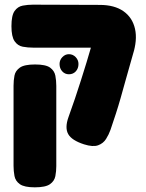

<svg xmlns="http://www.w3.org/2000/svg" viewBox="-20 -607 626 822"><path d="M340 11Q287 -6 272 -33Q257 -60 273 -105Q288 -146 301 -185Q314 -224 326.5 -263Q339 -302 351 -341.5Q363 -381 374.5 -421Q386 -461 399 -503L555 -395Q545 -359 535 -324.5Q525 -290 515.5 -255.5Q506 -221 496.5 -187.5Q487 -154 476 -120Q465 -86 453 -51Q446 -31 434 -12Q422 7 400 15Q378 23 340 11ZM129 195Q84 195 65 181.5Q46 168 42 146.5Q38 125 38 103V-240Q38 -263 42 -283.5Q46 -304 65 -317.5Q84 -331 130 -331Q176 -331 194.5 -317.5Q213 -304 217 -283Q221 -262 221 -239V104Q221 126 217 147Q213 168 194 181.5Q175 195 129 195ZM548 -371 389 -403H353H122Q99 -403 77.5 -407Q56 -411 42.5 -430.5Q29 -450 29 -495Q29 -541 42.5 -560Q56 -579 77.5 -583Q99 -587 121 -587L407 -586Q470 -586 508.5 -559Q547 -532 558 -483.5Q569 -435 548 -371ZM275 -289Q258 -289 246.5 -301.5Q235 -314 235 -333Q235 -350 247 -362.5Q259 -375 275 -375Q292 -375 304 -362.5Q316 -350 316 -333Q316 -314 304.5 -301.5Q293 -289 275 -289Z"/></svg>

Font: Fredoka SemiCondensed
Style: Bold
Weight: 700
Width: 4
Designer: Ben Nathan
Foundry: Milena B. Brandão, Ben Nathan
Version: Version 2.001